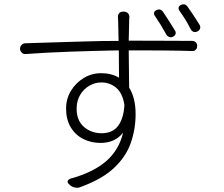

<svg xmlns="http://www.w3.org/2000/svg" viewBox="-20 -828 1040 892"><path d="M707 -781Q726 -790 738 -772Q752 -751 765.5 -730Q779 -709 793 -686Q798 -678 795.5 -670Q793 -662 783 -657Q775 -653 766.5 -656Q758 -659 753 -667Q728 -713 699 -755Q694 -763 696 -770Q698 -777 707 -781ZM821 -805Q840 -814 852 -796Q866 -776 879.5 -756Q893 -736 908 -711Q912 -703 909.5 -695Q907 -687 897 -682Q878 -673 866 -692Q853 -718 840.5 -738Q828 -758 813 -779Q808 -787 810 -794Q812 -801 821 -805ZM558 -341Q549 -396 519.5 -420.5Q490 -445 451 -445Q421 -445 394.5 -429.5Q368 -414 352 -386.5Q336 -359 336 -323Q336 -268 370 -238.5Q404 -209 452 -209Q504 -209 529.5 -244.5Q555 -280 558 -341ZM73 -601Q73 -612 80.5 -619.5Q88 -627 98 -627Q154 -629 225.5 -631Q297 -633 376 -635.5Q455 -638 531 -638L529 -725Q529 -736 528.5 -739Q528 -742 528 -746Q527 -759 533.5 -766.5Q540 -774 552 -774H555Q567 -774 574.5 -766.5Q582 -759 581 -746Q580 -741 580 -736Q580 -731 580 -725L578 -639H614Q715 -639 775 -638.5Q835 -638 872 -638Q883 -638 890 -631Q897 -624 896 -614Q896 -604 889.5 -597Q883 -590 872 -591Q846 -592 814 -592.5Q782 -593 734.5 -593.5Q687 -594 614 -594H578L580 -421Q610 -373 610 -298Q610 -229 588 -165Q566 -101 510 -48Q454 5 351 42Q341 46 327 43Q313 40 304 31L301 28Q292 20 294.5 13Q297 6 307 2Q413 -27 473 -79Q533 -131 552 -212Q515 -164 447 -164Q403 -164 366.5 -182.5Q330 -201 308.5 -237Q287 -273 287 -323Q287 -369 309.5 -406Q332 -443 369 -465.5Q406 -488 450 -488Q498 -488 533 -467L532 -594Q422 -592 307.5 -588Q193 -584 100 -577Q89 -576 81.5 -583Q74 -590 73 -601Z"/></svg>

Font: Chiron GoRound TC L
Style: Regular
Weight: 300
Designer: Ryoko NISHIZUKA 西塚涼子 (kana, bopomofo & ideographs); Paul D. Hunt (Latin, Greek & Cyrillic); Sandoll Communications 산돌커뮤니
Foundry: Adobe
Version: Version 1.000;hotconv 1.1.1;makeotfexe 2.6.0